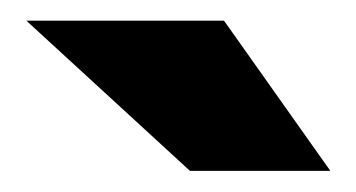

<svg xmlns="http://www.w3.org/2000/svg" viewBox="-20 -743 345 186"><path d="M197 -723H5.5L164 -577.5H300Z"/></svg>

Font: Public Sans Black
Style: Regular
Weight: 900
Designer: The Public Sans Project Authors: Dan O. Williams and USWDS (Libre Franklin designed by Pablo Impallari and Rodrigo Fuenz
Version: Version 1.007